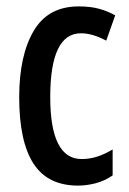

<svg xmlns="http://www.w3.org/2000/svg" viewBox="-20 -570 402 600"><path d="M224 10Q129 10 84.5 -59Q40 -128 40 -266Q40 -396 85 -473Q130 -550 226 -550Q263 -550 290 -542.5Q317 -535 340 -522L312 -443Q269 -466 233 -466Q137 -466 137 -267Q137 -73 235 -73Q260 -73 283.5 -80.5Q307 -88 332 -103V-22Q308 -5 279.5 2.5Q251 10 224 10Z"/></svg>

Font: Noto Sans Telugu ExtraCondensed Medium
Style: Regular
Weight: 500
Width: 2
Designer: Jelle Bosma - Monotype Design Team
Foundry: Monotype Imaging Inc.
Version: Version 2.005; ttfautohint (v1.8.4.7-5d5b)